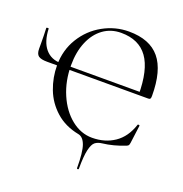

<svg xmlns="http://www.w3.org/2000/svg" viewBox="-145 -763 1030 1082"><g transform="rotate(20 370.0 -222.0)"><path d="M375 5Q292 -11 236.5 -60.5Q181 -110 155 -178Q129 -246 129 -319Q129 -410 173.5 -482.5Q218 -555 291 -595.5Q364 -636 446 -636Q571 -636 631 -563.5Q691 -491 691 -339Q691 -327 688 -322.5Q685 -318 676 -318H618Q618 -469 566 -541.5Q514 -614 407 -614Q346 -614 300 -580.5Q254 -547 228.5 -486.5Q203 -426 203 -346Q203 -252 237 -173Q271 -94 328.5 -48Q386 -2 453 -2Q530 -2 587 -40.5Q644 -79 670 -158Q670 -161 674 -161Q677 -161 679.5 -160Q682 -159 682 -157L668 -50Q666 -38 663.5 -34.5Q661 -31 653 -27Q582 1 519 8Q493 11 477.5 23Q462 35 453 73Q444 111 444 187Q444 192 438.5 192Q433 192 433 187Q433 92 418.5 51.5Q404 11 375 5ZM2 -372V-406Q2 -451 0 -495Q0 -498 7 -498.5Q14 -499 14 -496Q17 -419 51.5 -378Q86 -337 145 -337H667V-318H70Q32 -318 17 -329.5Q2 -341 2 -372Z"/></g></svg>

Font: Cormorant SC
Style: Regular
Weight: 400
Designer: Christian Thalmann (Catharsis Fonts)
Foundry: Catharsis Fonts
Version: Version 4.000